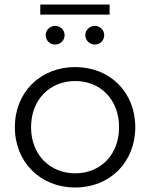

<svg xmlns="http://www.w3.org/2000/svg" viewBox="-20 -828 667 853"><path d="M159 -763H467V-808H159ZM225 -630C248 -630 267 -648 267 -672C267 -695 248 -713 225 -713C202 -713 183 -695 183 -672C183 -648 202 -630 225 -630ZM401 -630C424 -630 443 -648 443 -672C443 -695 424 -713 401 -713C379 -713 359 -695 359 -672C359 -648 379 -630 401 -630ZM314 5C468 5 581 -107 581 -263C581 -419 468 -530 314 -530C160 -530 46 -419 46 -263C46 -107 160 5 314 5ZM314 -58C202 -58 118 -140 118 -263C118 -386 202 -468 314 -468C426 -468 509 -386 509 -263C509 -140 426 -58 314 -58Z"/></svg>

Font: Talent
Style: Regular
Weight: 400
Designer: Mike Powis
Version: Version 1.001;hotconv 1.0.109;makeotfexe 2.5.65596